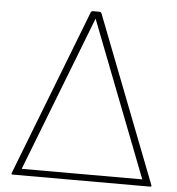

<svg xmlns="http://www.w3.org/2000/svg" viewBox="-54 -810 813 882"><g transform="rotate(5 352.0 -369.0)"><path d="M379 -752 676 14Q679 21 671 21H37Q29 21 32 14L329 -752Q332 -759 340 -759H368Q376 -759 379 -752ZM76 -9H632L354 -726Z"/></g></svg>

Font: LINE Seed JP_TTF Thin
Style: Regular
Weight: 250
Designer: LY Corporation & Fontrix & Fontworks
Version: Version 1.008